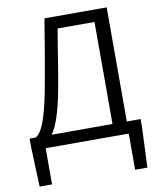

<svg xmlns="http://www.w3.org/2000/svg" viewBox="-100 -809 905 1097"><g transform="rotate(-10 353.0 -261.0)"><path d="M112 0H594V210H665L675 -21V-70H595V-732H234C208 -573 193 -482 166 -335C129 -139 95 -83 65 -70H31V-21L40 210H112ZM159 -70C190 -113 217 -191 241 -321C265 -450 275 -532 298 -662H512V-70Z"/></g></svg>

Font: Noto Sans CJK HK DemiLight
Style: Regular
Weight: 350
Designer: Ryoko NISHIZUKA 西塚涼子 (kana, bopomofo & ideographs); Paul D. Hunt (Latin, Greek & Cyrillic); Sandoll Communications 산돌커뮤니
Foundry: Adobe
Version: Version 2.004;hotconv 1.0.118;makeotfexe 2.5.65603